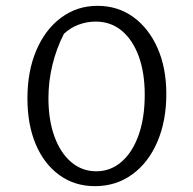

<svg xmlns="http://www.w3.org/2000/svg" viewBox="-20 -630 662 658"><path d="M305 8Q236 8 183.5 -30Q131 -68 102.5 -135.5Q74 -203 74 -293Q74 -386 104.5 -457.5Q135 -529 189.5 -569.5Q244 -610 314 -610Q384 -610 437 -571.5Q490 -533 520 -465Q550 -397 550 -308Q550 -216 519.5 -144.5Q489 -73 433.5 -32.5Q378 8 305 8ZM310 -43Q359 -43 396.5 -75.5Q434 -108 455 -167Q476 -226 476 -305Q476 -381 455.5 -437Q435 -493 397.5 -524.5Q360 -556 308 -556Q278 -556 249.5 -545.5Q221 -535 199 -514Q173 -463 159.5 -407Q146 -351 146 -294Q146 -219 166.5 -162.5Q187 -106 224 -74.5Q261 -43 310 -43Z"/></svg>

Font: Piazzolla Thin Light
Style: Regular
Weight: 300
Version: Version 2.005